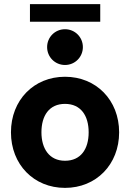

<svg xmlns="http://www.w3.org/2000/svg" viewBox="-20 -890 625 923"><path d="M124 -785.6H461.9V-870.1H124ZM206.5 -663.6C206.5 -615.7 244.6 -577.6 292.5 -577.6C340.3 -577.6 378.4 -615.7 378.4 -663.6C378.4 -711.4 340.3 -749.5 292.5 -749.5C244.6 -749.5 206.5 -711.4 206.5 -663.6ZM32.7 -253.9C32.7 -99.1 142.6 13.2 292.5 13.2C442.4 13.2 552.7 -99.1 552.7 -253.9C552.7 -408.7 442.4 -521 292.5 -521C142.6 -521 32.7 -408.7 32.7 -253.9ZM179.2 -253.9C179.2 -334.5 216.8 -390.6 292.5 -390.6C368.2 -390.6 406.2 -334.5 406.2 -253.9C406.2 -173.3 368.2 -117.2 292.5 -117.2C216.8 -117.2 179.2 -175.8 179.2 -253.9Z"/></svg>

Font: Giphurs ExtraBold
Style: Regular
Weight: 800
Version: Version 1.000